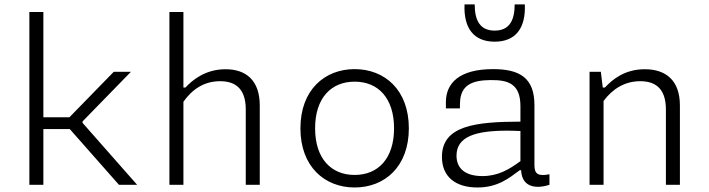

<svg xmlns="http://www.w3.org/2000/svg" viewBox="-20 -818 3140 850"><path d="M172 0V-246.5H289L506.5 0H587L345.5 -274V-280.5L559.5 -500H483.5L287.5 -299H172V-765H110V0Z M792 0V-367.5C831 -423 884 -458.5 954.5 -458.5C1014 -458.5 1068 -433 1068 -333.5V0H1130V-351C1130 -464 1067.5 -511.5 978.5 -511.5C890.5 -511.5 833 -465 801 -430.5H792V-765H730V0Z M1790 -250C1790 -419.5 1683.5 -512 1550 -512C1417 -512 1310 -419.5 1310 -250C1310 -80.5 1417 12 1550 12C1683.5 12 1790 -80.5 1790 -250ZM1724.5 -250C1724.5 -116 1654 -43.5 1550 -43.5C1446 -43.5 1375 -116 1375 -250C1375 -384 1446 -456.5 1550 -456.5C1654 -456.5 1724.5 -384 1724.5 -250Z M2163 -512C2014.5 -512 1954 -451 1954 -365.5V-338H2016L2016.5 -362C2018 -446 2077 -462.5 2151 -463.5C2230.5 -464.5 2284 -447 2284 -347.5V-279.5C2085 -279 1936.5 -262 1936.5 -123.5C1936.5 -36 1996 12 2093.5 12C2185.5 12 2235.5 -31 2281 -64.5H2287C2288.5 -25.5 2307.5 9 2361.5 9C2376 9 2393.5 6.5 2412.5 0V-46.5C2362.5 -37 2346 -47 2346 -87V-353C2346 -473 2281 -512 2163 -512ZM2081.5 -798.5H2036.5C2032 -693 2077.5 -633.5 2170 -633.5C2262.5 -633.5 2308 -693 2303.5 -798.5H2258.5C2258.5 -726.5 2234 -682.5 2170 -682.5C2106 -682.5 2081.5 -726.5 2081.5 -798.5ZM2001 -129C2001 -214.5 2088 -239.5 2225.5 -239.5C2240.5 -239.5 2262.5 -239 2284 -238V-104.5C2232 -66.5 2184 -38.5 2115.5 -38.5C2043.5 -38.5 2001 -69 2001 -129Z M2990 0V-351C2990 -464 2926 -511.5 2834.5 -511.5C2744 -511.5 2690.5 -465 2658 -430.5H2648.5L2640 -500H2590V0H2652V-371C2692 -424.5 2745.5 -458.5 2814.5 -458.5C2874 -458.5 2928 -433 2928 -333.5V0Z"/></svg>

Font: Monaspace Neon ExtraLight
Style: Regular
Weight: 200
Designer: Riley Cran & the Lettermatic Team
Foundry: Lettermatic
Version: Version 1.200 (Monaspace Neon)